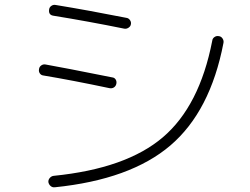

<svg xmlns="http://www.w3.org/2000/svg" viewBox="-20 -757 1040 800"><path d="M891.6 -606.4Q901.4 -605.5 907.2 -596.7Q913.1 -587.9 911.1 -578.1Q856.4 -293 689.9 -150.9Q523.4 -8.8 208 23.4Q198.2 24.4 190.9 18.1Q183.6 11.7 181.6 2Q180.7 -7.8 187.5 -15.6Q194.3 -23.4 204.1 -24.4Q505.9 -54.7 658.7 -185.1Q811.5 -315.4 864.3 -586.9Q865.2 -596.7 873.5 -602.5Q881.8 -608.4 891.6 -606.4ZM161.1 -442.4Q151.4 -443.4 146 -451.2Q140.6 -459 142.6 -468.8Q143.6 -478.5 151.9 -484.4Q160.2 -490.2 169.9 -488.3Q237.3 -476.6 447.3 -434.6Q457 -433.6 461.9 -425.8Q466.8 -418 464.8 -408.2Q462.9 -398.4 455.1 -393.1Q447.3 -387.7 436.5 -389.6Q278.3 -422.9 161.1 -442.4ZM525.4 -656.2Q524.4 -647.5 515.6 -641.6Q506.8 -635.7 497.1 -637.7Q347.7 -668 203.1 -691.4Q181.6 -694.3 184.6 -716.8Q185.5 -726.6 193.8 -732.4Q202.1 -738.3 211.9 -736.3Q348.6 -713.9 506.8 -682.6Q515.6 -681.6 521.5 -673.3Q527.3 -665 525.4 -656.2Z"/></svg>

Font: Rounded-L Mgen+ 1mn light
Style: Regular
Weight: 200
Designer: [Source Han Sans]
Ryoko NISHIZUKA  (kana & ideographs); Paul D. Hunt (Latin, Greek & Cyrillic); Wenlong ZHANG  (bopomofo
Version: Version 1.059.20150602